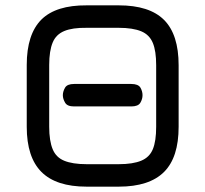

<svg xmlns="http://www.w3.org/2000/svg" viewBox="-20 -698 768 718"><path d="M471 -300C471 -300 471 -300 471 -300C488 -300 499.5 -304.5 505 -314C510.5 -323.5 513 -332.5 513 -342C513 -342 513 -342 513 -342C513 -351.5 510.5 -361 505 -370.5C499.5 -379.5 488 -384 471 -384C471 -384 257 -384 257 -384C257 -384 257 -384 257 -384C240 -384 229 -379.5 223.5 -370.5C218 -361 215 -351.5 215 -342C215 -342 215 -342 215 -342C215 -332.5 218 -323.5 223.5 -314C229 -304.5 240 -300 257 -300C257 -300 471 -300 471 -300ZM424 0C424 0 424 0 424 0C500.5 0 557 -18.5 593.5 -55C630 -91.5 648 -147.5 648 -224C648 -224 648 -454 648 -454C648 -454 648 -454 648 -454C648 -530.5 630 -587 593.5 -623.5C557 -660 500.5 -678 424 -678C424 -678 304 -678 304 -678C304 -678 304 -678 304 -678C228 -678.5 171.5 -661 135 -625C98.5 -588.5 80 -532 80 -455C80 -455 80 -224 80 -224C80 -224 80 -224 80 -224C80 -147.5 98.5 -91.5 135 -55C171.5 -18.5 227.5 0 304 0C304 0 424 0 424 0ZM304 -84C268.5 -84 240.5 -88.5 220 -97C199.5 -105.5 185.5 -119.5 177 -140C168.5 -160.5 164 -188.5 164 -224C164 -224 164 -455 164 -455C164 -455 164 -455 164 -455C164 -490.5 168.5 -518.5 177 -539C185.5 -559.5 200 -573.5 220.5 -582C241 -590.5 268.5 -594.5 304 -594C304 -594 424 -594 424 -594C424 -594 424 -594 424 -594C459.5 -594 487.5 -589.5 508 -581C528.5 -572.5 543 -558 551.5 -537.5C560 -517 564 -489.5 564 -454C564 -454 564 -224 564 -224C564 -224 564 -224 564 -224C564 -188.5 560 -160.5 551.5 -140C543 -119.5 528.5 -105.5 508 -97C487.5 -88.5 459.5 -84 424 -84C424 -84 304 -84 304 -84C304 -84 304 -84 304 -84Z"/></svg>

Font: Jura-Fortis-Bold
Style: Bold
Weight: 500
Designer: Daniel Johnson, Alexei Vanyashin, Mirko Velimirovic
Foundry: Daniel Johnson
Version: ""